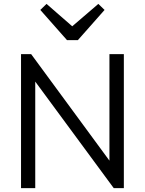

<svg xmlns="http://www.w3.org/2000/svg" viewBox="-20 -966 743 986"><path d="M88 0V-688H140L542 -141V-688H616V0H564L161 -547V0ZM485 -946 517 -915 380 -760H324L187 -915L219 -946L351 -831Z"/></svg>

Font: Outfit Light
Style: Regular
Weight: 300
Designer: Rodrigo Fuenzalida
Foundry: fragTYPE
Version: Version 1.100; ttfautohint (v1.8.4.7-5d5b)